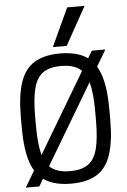

<svg xmlns="http://www.w3.org/2000/svg" viewBox="-65 -1046 729 1102"><g transform="rotate(-5 300.0 -495.0)"><path d="M38 10 484 -740H562L116 10ZM300 10Q209 10 152.5 -24.5Q96 -59 70.5 -135Q45 -211 45 -335V-395Q45 -519 70.5 -595Q96 -671 152.5 -705.5Q209 -740 300 -740Q392 -740 448 -705.5Q504 -671 529.5 -595Q555 -519 555 -395V-335Q555 -211 529.5 -135Q504 -59 448 -24.5Q392 10 300 10ZM300 -62Q365 -62 403 -88Q441 -114 457 -174.5Q473 -235 473 -340V-390Q473 -495 457 -555.5Q441 -616 403 -642Q365 -668 300 -668Q235 -668 197 -642Q159 -616 143 -555.5Q127 -495 127 -390V-340Q127 -235 143 -174.5Q159 -114 197 -88Q235 -62 300 -62ZM343 -780H263L365 -1000H465Z"/></g></svg>

Font: M PLUS Code Latin Expanded
Style: Regular
Weight: 400
Width: 7
Designer: Coji Morishita
Foundry: UNDERFOREST DESIGN
Version: Version 1.002; ttfautohint (v1.8.3)